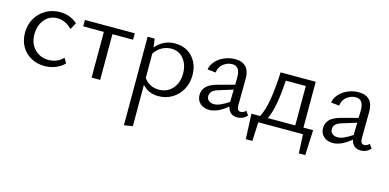

<svg xmlns="http://www.w3.org/2000/svg" viewBox="-68 -804 2981 1473"><g transform="rotate(15 1422.5 -67.0)"><path d="M42 -201Q42 -264 71 -314.5Q100 -365 150.5 -394Q201 -423 263 -423Q343 -423 401 -371L372 -318Q318 -372 255 -372Q192 -372 153.5 -325Q115 -278 115 -208Q115 -135 159 -90Q203 -45 270 -45Q302 -45 331.5 -57Q361 -69 385 -93L408 -54Q375 -22 335 -7Q295 8 252 8Q192 8 144 -18.5Q96 -45 69 -92.5Q42 -140 42 -201Z M625 -363H461V-414H857V-363H693V0H625Z M1027 -51V278L959 289V-414H1015L1024 -346Q1085 -419 1177 -419Q1234 -419 1277.5 -393Q1321 -367 1344.5 -321Q1368 -275 1368 -217Q1368 -154 1340 -103.5Q1312 -53 1263.5 -24Q1215 5 1156 5Q1074 5 1027 -51ZM1145 -44Q1212 -44 1253.5 -90.5Q1295 -137 1295 -211Q1295 -281 1258 -327Q1221 -373 1160 -373Q1123 -373 1088 -355Q1053 -337 1027 -299V-105Q1048 -75 1078.5 -59.5Q1109 -44 1145 -44Z M1704 -59Q1625 6 1560 6Q1515 6 1487 -19.5Q1459 -45 1459 -86Q1459 -125 1484.5 -152.5Q1510 -180 1572 -197L1703 -232L1704 -290Q1705 -379 1642 -379Q1605 -379 1572 -354.5Q1539 -330 1534 -284L1468 -291Q1474 -328 1501.5 -358Q1529 -388 1569.5 -405Q1610 -422 1653 -422Q1712 -422 1741 -389.5Q1770 -357 1769 -298L1767 -88Q1767 -42 1796 -42Q1807 -42 1818 -47Q1829 -52 1837 -62L1860 -30Q1846 -13 1825.5 -3.5Q1805 6 1781 6Q1751 6 1731 -10.5Q1711 -27 1704 -59ZM1584 -46Q1607 -46 1635.5 -58.5Q1664 -71 1700 -95V-101L1702 -193L1589 -158Q1553 -147 1539.5 -131.5Q1526 -116 1526 -96Q1526 -72 1542.5 -59Q1559 -46 1584 -46Z M1881 -50H1950Q1980 -105 1995.5 -203Q2011 -301 2015 -414H2294V-50H2371L2362 150H2311L2304 0H1949L1942 150H1890ZM2229 -50V-363H2070Q2057 -141 2011 -50Z M2685 -59Q2606 6 2541 6Q2496 6 2468 -19.5Q2440 -45 2440 -86Q2440 -125 2465.5 -152.5Q2491 -180 2553 -197L2684 -232L2685 -290Q2686 -379 2623 -379Q2586 -379 2553 -354.5Q2520 -330 2515 -284L2449 -291Q2455 -328 2482.5 -358Q2510 -388 2550.5 -405Q2591 -422 2634 -422Q2693 -422 2722 -389.5Q2751 -357 2750 -298L2748 -88Q2748 -42 2777 -42Q2788 -42 2799 -47Q2810 -52 2818 -62L2841 -30Q2827 -13 2806.5 -3.5Q2786 6 2762 6Q2732 6 2712 -10.5Q2692 -27 2685 -59ZM2565 -46Q2588 -46 2616.5 -58.5Q2645 -71 2681 -95V-101L2683 -193L2570 -158Q2534 -147 2520.5 -131.5Q2507 -116 2507 -96Q2507 -72 2523.5 -59Q2540 -46 2565 -46Z"/></g></svg>

Font: LXGW Bright GB
Style: Regular
Weight: 400
Designer: Christian Thalmann (Catharsis Fonts)
Foundry: LXGW / Christian Thalmann (Catharsis Fonts) / Fontworks Inc.
Version: Version 5.510